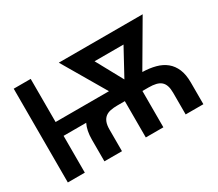

<svg xmlns="http://www.w3.org/2000/svg" viewBox="-128 -1009 1468 1290"><g transform="rotate(-30 606.0 -363.5)"><path d="M206.7 -392.8H620.7L424.7 -727.3H1075.3L879.3 -392.4Q934.7 -391 980.3 -378.9Q1025.9 -366.8 1058.4 -340.4Q1090.9 -313.9 1108.7 -271.8Q1126.4 -229.8 1126.4 -168.3V0H989V-168.3Q989 -200.3 981.7 -222.1Q974.4 -244 959.2 -257.1Q943.9 -270.2 920.3 -275.9Q896.7 -281.6 864 -281.6H816.1V0H679.7V-281.6H621.4Q591.6 -281.6 568.2 -276.8Q544.7 -272 528.4 -259.2Q512.1 -246.4 503.6 -224.4Q495 -202.4 495 -168.3V0H358.7V-168.3Q358.7 -238.3 382.1 -285.5H206.7V0H74.9V-727.3H206.7ZM862.2 -615.4H637.4L750 -409.4Z"/></g></svg>

Font: Interop SemBd
Style: Regular
Weight: 600
Designer: Rasmus Andersson, Google, Jang Haemin
Foundry: jhaemin
Version: Version 1.008